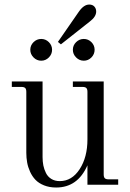

<svg xmlns="http://www.w3.org/2000/svg" viewBox="-20 -816 574 848"><path d="M502 0H366.2V-85.9Q323.2 12.2 228 12.2Q198.2 12.2 174.6 2.7Q150.9 -6.8 136.5 -22Q122.1 -37.1 112.8 -57.6Q103.5 -78.1 99.9 -98.6Q96.2 -119.1 96.2 -141.1V-410.2Q96.2 -422.4 91.3 -427.2Q86.4 -432.1 74.2 -432.1H32.2V-456.1H168V-122.1Q168 -102.5 171.4 -85.4Q174.8 -68.4 182.9 -52Q190.9 -35.6 206.5 -25.9Q222.2 -16.1 244.1 -16.1Q297.4 -16.1 331.8 -68.8Q366.2 -121.6 366.2 -200.2V-410.2Q366.2 -422.4 361.3 -427.2Q356.4 -432.1 344.2 -432.1H301.8V-456.1H438V-45.9Q438 -33.7 442.9 -28.8Q447.8 -23.9 460 -23.9H502ZM316.2 -629.9Q330.6 -644 350.1 -644Q369.6 -644 383.8 -629.9Q397.9 -615.7 397.9 -596.2Q397.9 -576.7 383.8 -562.3Q369.6 -547.9 350.1 -547.9Q330.6 -547.9 316.2 -562.3Q301.8 -576.7 301.8 -596.2Q301.8 -615.7 316.2 -629.9ZM128.2 -629.9Q142.6 -644 162.1 -644Q181.6 -644 195.8 -629.9Q210 -615.7 210 -596.2Q210 -576.7 195.8 -562.3Q181.6 -547.9 162.1 -547.9Q142.6 -547.9 128.2 -562.3Q113.8 -576.7 113.8 -596.2Q113.8 -615.7 128.2 -629.9ZM249 -620.1 235.8 -630.9 328.1 -764.2Q350.1 -795.9 374 -795.9Q388.7 -795.9 396.7 -787.1Q404.8 -778.3 404.8 -765.1Q404.8 -742.2 377 -721.2Z"/></svg>

Font: Flanker Steampunk
Style: Regular
Weight: 400
Designer: Alexey Kryukov, Leonardo Di Lena
Foundry: Alexey Kryukov, Leonardo Di Lena
Version: 1.210